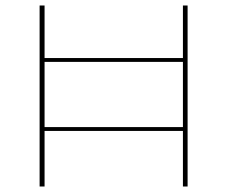

<svg xmlns="http://www.w3.org/2000/svg" viewBox="-20 -678 827 698"><path d="M662 -658V0H645V-202H142V0H124V-658H142V-467H645V-658ZM645 -216V-453H142V-216Z"/></svg>

Font: Ysabeau Thin
Style: Regular
Weight: 200
Designer: Christian Thalmann (Catharsis Fonts)
Version: Version 0.003